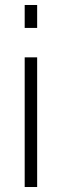

<svg xmlns="http://www.w3.org/2000/svg" viewBox="-20 -750 248 770"><path d="M129 0H79V-520H129ZM129 -638H79V-730H129Z"/></svg>

Font: Raleway
Style: Light
Weight: 300
Designer: Matt McInerney, Pablo Impallari, Rodrigo Fuenzalida
Foundry: Matt McInerney, Pablo Impallari, Rodrigo Fuenzalida
Version: Version 3.000